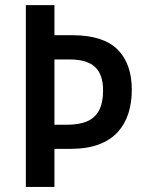

<svg xmlns="http://www.w3.org/2000/svg" viewBox="-20 -734 574 754"><path d="M497.6 -380.9Q497.6 -331.5 484.4 -289.3Q471.2 -247.1 442.6 -215.6Q414.1 -184.1 367.9 -166.7Q321.8 -149.4 255.9 -149.4H193.8V0H81.5V-713.9H193.8V-595.7H264.2Q384.8 -595.7 441.2 -540Q497.6 -484.4 497.6 -380.9ZM193.8 -244.1H242.2Q291.5 -244.1 322.8 -257.8Q354 -271.5 369.4 -301.3Q384.8 -331.1 384.8 -378.4Q384.8 -441.4 353.3 -470.9Q321.8 -500.5 253.4 -500.5H193.8Z"/></svg>

Font: Open Sans SemiCondensed SemiBold
Style: Regular
Weight: 600
Width: 4
Designer: Monotype Design Team
Foundry: Monotype Imaging Inc.
Version: Version 3.000